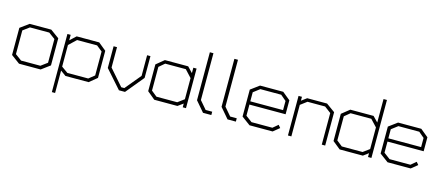

<svg xmlns="http://www.w3.org/2000/svg" viewBox="-59 -1354 5105 2230"><g transform="rotate(15 2493.5 -239.0)"><path d="M404 2H144L40 -75V-401L144 -477H404L508 -401V-75ZM467 -381 390 -438H158L81 -381V-96L158 -39H390L467 -96Z M980 0H702L637 -47V222H598V-477H637V-411L709 -478H980L1073 -402V-76ZM1034 -383 965 -438H725L637 -355V-95L714 -40H965L1034 -95Z M1418 0H1345L1153 -217V-478H1194V-233L1362 -41H1399L1556 -230V-478H1596V-216Z M2112 -1V-46L2048 0H1770L1676 -78V-400L1770 -477H2050L2112 -412V-477H2151V-1ZM2112 -352 2032 -438H1784L1717 -381V-96L1785 -41H2035L2112 -98Z M2356 0 2251 -123V-700H2294V-137L2377 -40H2456V0Z M2651 0 2546 -123V-700H2589V-137L2672 -40H2751V0Z M2852 -232V-98L2928 -41H3179L3241 -93L3268 -61L3193 0H2915L2811 -77V-401L2914 -477H3193L3287 -400V-232ZM3246 -381 3179 -438H2928L2852 -380V-271H3246Z M3784 0V-380L3707 -438H3495L3418 -380V-1H3377V-477H3418V-430L3481 -477H3720L3825 -401V0Z M4340 0V-46L4278 0H3999L3905 -76V-403L3999 -478H4279L4340 -415V-697H4381V0ZM4340 -356 4262 -439H4013L3946 -384V-94L4014 -40H4264L4340 -96Z M4512 -232V-98L4588 -41H4839L4901 -93L4928 -61L4853 0H4575L4471 -77V-401L4574 -477H4853L4947 -400V-232ZM4906 -381 4839 -438H4588L4512 -380V-271H4906Z"/></g></svg>

Font: Turret Road Light
Style: Regular
Weight: 300
Designer: Noponies
Foundry: Noponies
Version: Version 1.001; ttfautohint (v1.8)